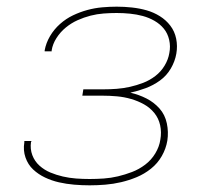

<svg xmlns="http://www.w3.org/2000/svg" viewBox="-20 -548 640 576"><path d="M249 8Q226 8 202.5 6Q179 4 157 -1Q135 -6 115 -15.5Q95 -25 79.5 -39.5Q64 -54 56.5 -75.5Q49 -97 53 -121Q53 -122 53 -123Q53 -124 53 -125H74Q74 -124 74 -123Q74 -122 73 -122Q70 -101 77 -82.5Q84 -64 98.5 -51Q113 -38 131 -30.5Q149 -23 168.5 -18.5Q188 -14 208 -12.5Q228 -11 249 -11Q270 -11 291.5 -12.5Q313 -14 334 -19Q355 -24 376 -32Q397 -40 415.5 -54Q434 -68 446 -88Q458 -108 461 -129Q465 -151 460.5 -172Q456 -193 443 -209Q430 -225 412 -235Q394 -245 373.5 -251Q353 -257 331 -259Q309 -261 287 -261H227L230 -280H290Q310 -280 330 -281.5Q350 -283 370 -287.5Q390 -292 409.5 -299.5Q429 -307 446 -320Q463 -333 474 -351.5Q485 -370 488 -389Q492 -409 487.5 -428.5Q483 -448 471.5 -462Q460 -476 443.5 -485.5Q427 -495 408.5 -500Q390 -505 370 -507Q350 -509 330 -509Q311 -509 291 -507.5Q271 -506 251.5 -501Q232 -496 213 -487.5Q194 -479 177.5 -465.5Q161 -452 149.5 -434Q138 -416 135 -397Q135 -396 135 -395.5Q135 -395 135 -394H114Q114 -395 114 -396Q114 -397 114 -397Q118 -419 130 -439.5Q142 -460 160 -476Q178 -492 199 -502Q220 -512 242 -518Q264 -524 286.5 -526Q309 -528 330 -528Q353 -528 376 -525.5Q399 -523 420 -517Q441 -511 459.5 -499.5Q478 -488 491 -471Q504 -454 508.5 -432Q513 -410 509 -387Q505 -364 492.5 -342.5Q480 -321 460 -306.5Q440 -292 417 -283.5Q394 -275 371 -270Q397 -264 419.5 -252.5Q442 -241 458.5 -222.5Q475 -204 480.5 -178Q486 -152 482 -126Q478 -102 465.5 -80Q453 -58 433 -42Q413 -26 390 -16.5Q367 -7 343.5 -1.5Q320 4 296 6Q272 8 249 8Z"/></svg>

Font: Iosevka SS04 Thin Extended
Style: Italic
Weight: 100
Width: 7
Italic angle: -9°
Monospace: yes
Designer: Belleve Invis
Foundry: Belleve Invis
Version: Version 19.0.0; ttfautohint (v1.8.4)